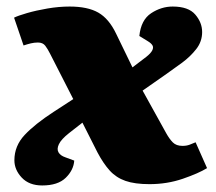

<svg xmlns="http://www.w3.org/2000/svg" viewBox="-20 -551 661 587"><path d="M385 -345 427 -377Q441 -388 445.5 -397Q450 -406 446 -412.5Q442 -419 432 -425L406 -441Q411 -490 442 -510.5Q473 -531 508 -531Q556 -531 577 -506.5Q598 -482 598 -453Q598 -424 580 -401Q562 -378 537 -359.5Q512 -341 489 -325L416 -274L488 -144Q498 -126 508.5 -115.5Q519 -105 538 -105Q550 -105 559.5 -108.5Q569 -112 578 -116L613 -37Q587 -21 539 -4.5Q491 12 437 12Q392 12 363.5 2Q335 -8 315.5 -29.5Q296 -51 278 -85L232 -176L191 -144Q167 -125 160 -110Q153 -95 159 -85Q165 -75 180 -70L207 -60Q205 -31 181 -7.5Q157 16 109 16Q69 16 46.5 -8Q24 -32 24 -61Q24 -105 55.5 -138.5Q87 -172 144 -209L204 -248L133 -387Q126 -401 118.5 -411Q111 -421 96 -421Q85 -421 74.5 -418.5Q64 -416 52 -412L23 -497Q35 -503 62.5 -511Q90 -519 125 -525Q160 -531 193 -531Q248 -531 280.5 -512.5Q313 -494 335 -448Z"/></svg>

Font: Literata Black
Style: Italic
Weight: 900
Italic angle: -2°
Designer: Latin by Veronika Burian and Jose Scaglione. Greek by Irene Vlachou. Cyrillic by Vera Evstafieva
Foundry: TypeTogether
Version: Version 3.002